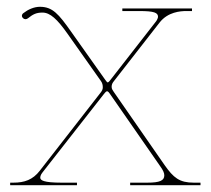

<svg xmlns="http://www.w3.org/2000/svg" viewBox="-20 -545 620 565"><path d="M340 -520V-512.5H390.5C434 -512.5 445 -507.5 445 -495.5C445 -493 442.5 -486.5 439.5 -482.5L305.5 -310.5C303.5 -308 299.5 -302.5 297 -302.5C294.5 -302.5 290 -310 288 -312.5L189.5 -451.5C152.5 -504 134.5 -525 97.5 -525C80 -525 62.5 -517 49 -506.5C46 -504.5 44.5 -501.5 44.5 -498.5C44.5 -493 50 -488.5 55 -488.5C57 -488.5 60 -489.5 62 -491C76.5 -502.5 86 -508 105 -508C127.5 -508 148.5 -488.5 178.5 -446L277 -306.5C281 -301 282.5 -295 282.5 -288C282.5 -282 280 -277.5 276.5 -273L97 -42.5C76.5 -16 52 -7.5 19.5 -7.5H10C10 -7.5 9.5 0 10 0H206.5V-7.5H160.5C108.5 -7.5 98.5 -14.5 98.5 -22C98.5 -24.5 99 -30 105 -37.5L285.5 -268C287.5 -270.5 292 -276.5 295 -276.5C298 -276.5 301.5 -272 303 -269.5L452 -55C459.5 -44.5 463.5 -36.5 463.5 -29C463.5 -13.5 450 -7.5 413.5 -7.5H363V0H570V-7.5H550C508 -7.5 490.5 -22 464.5 -59L314.5 -275C311.5 -279.5 308.5 -283.5 308.5 -289.5C308.5 -296.5 311 -301 315 -306L449.5 -478.5C474 -510 511 -512.5 528.5 -512.5H545V-520Z"/></svg>

Font: Znikomit
Style: Regular
Weight: 100
Designer: gluk
Foundry: gluk
Version: Version 0.55